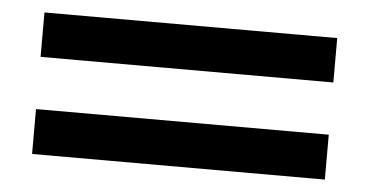

<svg xmlns="http://www.w3.org/2000/svg" viewBox="-33 -461 753 392"><g transform="rotate(5 343.5 -265.0)"><path d="M44 -410H644V-319H44ZM44 -212H644V-120H44Z"/></g></svg>

Font: Oakes Grotesk Bold
Style: Italic
Weight: 700
Italic angle: -8°
Designer: Samuel Oakes
Foundry: Samuel Oakes
Version: Version 1.000;PS 001.000;hotconv 1.0.88;makeotf.lib2.5.64775